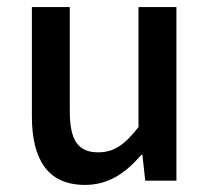

<svg xmlns="http://www.w3.org/2000/svg" viewBox="-20 -510 593 542"><path d="M70 -182C70 -58 116 12 220 12C287 12 335 -22 379 -73H382L390 0H478V-490H371V-151C331 -101 302 -80 257 -80C201 -80 177 -113 177 -196V-490H70Z"/></svg>

Font: Cambridge Sans Medium
Style: Regular
Weight: 500
Version: Version 2.020;PS 002.020;hotconv 1.0.88;makeotf.lib2.5.64775